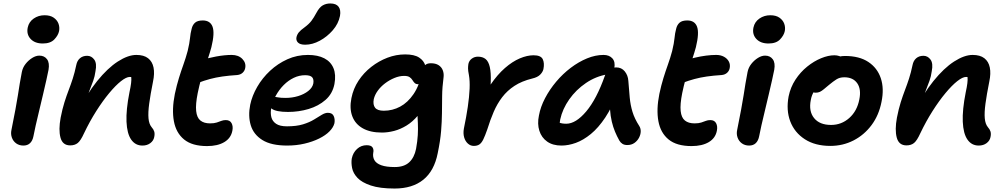

<svg xmlns="http://www.w3.org/2000/svg" viewBox="-20 -830 5805 1108"><path d="M115 10Q91 10 73.5 -2.5Q56 -15 48.5 -36Q41 -57 46 -80Q60 -150 69 -198Q78 -246 83.5 -281.5Q89 -317 94 -348Q99 -379 106 -414Q111 -440 127.5 -461Q144 -482 165.5 -495.5Q187 -509 207 -509Q236 -509 251.5 -488Q267 -467 260 -427Q256 -406 247.5 -368Q239 -330 228 -283.5Q217 -237 206 -191Q195 -145 186 -106Q177 -67 173 -44Q168 -18 153.5 -4Q139 10 115 10ZM227 -579Q181 -579 156.5 -605.5Q132 -632 140 -671Q147 -704 174.5 -723Q202 -742 237 -742Q270 -742 290 -728Q310 -714 317.5 -693.5Q325 -673 321 -651Q316 -626 293.5 -602.5Q271 -579 227 -579Z M802 10Q761 10 737 -24.5Q713 -59 710 -127.5Q707 -196 727 -297Q734 -329 736.5 -350Q739 -371 737.5 -384Q736 -397 730.5 -406Q725 -415 715 -423Q738 -423 753.5 -415.5Q769 -408 774.5 -391.5Q780 -375 773 -349Q762 -370 752.5 -378Q743 -386 729 -386Q709 -386 678 -361.5Q647 -337 610 -292.5Q573 -248 535.5 -189Q498 -130 465 -61Q446 -19 429 -5Q412 9 385 9Q341 9 329 -36Q317 -81 330 -151Q340 -202 352 -240Q364 -278 376.5 -310.5Q389 -343 400 -377Q411 -411 420 -454Q425 -480 441.5 -494Q458 -508 483 -508Q508 -508 524 -486Q540 -464 531 -419Q527 -389 518 -364Q509 -339 497.5 -310Q486 -281 473.5 -241.5Q461 -202 448 -144L424 -175Q480 -287 540.5 -362Q601 -437 660 -475Q719 -513 767 -513Q810 -513 834.5 -494Q859 -475 866 -440.5Q873 -406 863 -359Q848 -284 841 -232Q834 -180 837 -147Q840 -114 855 -96Q866 -84 870 -71Q874 -58 870 -39Q866 -18 847.5 -4Q829 10 802 10Z M1175 13Q1089 13 1042.5 -25Q996 -63 983.5 -130.5Q971 -198 989 -288Q1000 -339 1012.5 -379.5Q1025 -420 1038.5 -457.5Q1052 -495 1063 -536Q1074 -582 1076.5 -610Q1079 -638 1086 -664Q1091 -686 1105.5 -699Q1120 -712 1150 -712Q1193 -712 1206.5 -676Q1220 -640 1200 -558Q1191 -525 1181 -495.5Q1171 -466 1160 -435.5Q1149 -405 1139.5 -370.5Q1130 -336 1121 -293Q1108 -228 1112 -189.5Q1116 -151 1136.5 -134.5Q1157 -118 1192 -118Q1216 -118 1231 -123Q1246 -128 1257.5 -132.5Q1269 -137 1283 -137Q1307 -137 1316.5 -119Q1326 -101 1321 -76Q1313 -33 1274.5 -10Q1236 13 1175 13ZM1121 -351Q1082 -336 1065 -351.5Q1048 -367 1054 -397Q1060 -423 1074.5 -444Q1089 -465 1136 -481Q1178 -495 1227.5 -504Q1277 -513 1317 -513Q1356 -513 1378.5 -490Q1401 -467 1395 -437Q1392 -421 1380 -410Q1368 -399 1349 -397Q1301 -394 1263 -388.5Q1225 -383 1191.5 -374Q1158 -365 1121 -351Z M1637 10Q1545 10 1494 -22Q1443 -54 1427 -107.5Q1411 -161 1424 -226Q1435 -278 1464.5 -329Q1494 -380 1538.5 -421.5Q1583 -463 1638.5 -488Q1694 -513 1757 -513Q1814 -513 1851.5 -493.5Q1889 -474 1904.5 -436.5Q1920 -399 1910 -345Q1899 -289 1858.5 -253.5Q1818 -218 1761 -201Q1704 -184 1642 -184Q1573 -184 1547.5 -203Q1522 -222 1526 -244Q1528 -258 1536 -264.5Q1544 -271 1559 -271Q1570 -271 1585 -268Q1600 -265 1628 -265Q1666 -265 1700.5 -275.5Q1735 -286 1759 -305Q1783 -324 1788 -348Q1792 -372 1781.5 -384Q1771 -396 1741 -396Q1707 -396 1675.5 -381Q1644 -366 1617.5 -339.5Q1591 -313 1572 -278.5Q1553 -244 1545 -205Q1540 -177 1546 -153.5Q1552 -130 1573.5 -115.5Q1595 -101 1636 -101Q1691 -101 1728.5 -112.5Q1766 -124 1792 -140Q1818 -156 1837 -167.5Q1856 -179 1872 -179Q1897 -179 1905.5 -161Q1914 -143 1910 -119Q1904 -95 1881.5 -72Q1859 -49 1821.5 -30.5Q1784 -12 1737 -1Q1690 10 1637 10ZM1741 -572Q1712 -572 1699.5 -584.5Q1687 -597 1691 -616Q1695 -632 1705 -644Q1715 -656 1736 -671Q1763 -691 1777 -709.5Q1791 -728 1806 -756Q1823 -788 1842.5 -799Q1862 -810 1886 -810Q1920 -810 1934 -791Q1948 -772 1942 -738Q1933 -693 1900.5 -655.5Q1868 -618 1825.5 -595Q1783 -572 1741 -572Z M2257 258Q2172 258 2120 240.5Q2068 223 2043 196.5Q2018 170 2012 140Q2006 110 2010 85Q2017 51 2040.5 29.5Q2064 8 2096 8Q2122 8 2130 21Q2138 34 2134 51Q2130 75 2140.5 94Q2151 113 2180 123.5Q2209 134 2258 134Q2312 134 2341.5 106.5Q2371 79 2381 29Q2389 -15 2391 -50.5Q2393 -86 2391.5 -118Q2390 -150 2388.5 -184Q2387 -218 2391 -258L2442 -248Q2421 -198 2391 -162.5Q2361 -127 2326 -105.5Q2291 -84 2254.5 -74.5Q2218 -65 2184 -65Q2117 -65 2073.5 -89.5Q2030 -114 2013 -159Q1996 -204 2008 -264Q2019 -319 2049 -364.5Q2079 -410 2122.5 -444Q2166 -478 2216 -497Q2266 -516 2318 -516Q2371 -516 2398.5 -498Q2426 -480 2434 -452.5Q2442 -425 2436 -396Q2431 -374 2418 -359Q2405 -344 2394 -344Q2380 -344 2373 -351Q2366 -358 2360 -368Q2354 -378 2343.5 -385Q2333 -392 2312 -392Q2285 -392 2256 -380Q2227 -368 2202 -349Q2177 -330 2160 -306.5Q2143 -283 2137 -258Q2131 -226 2144.5 -208.5Q2158 -191 2195 -191Q2245 -191 2289 -214.5Q2333 -238 2366.5 -287Q2400 -336 2415 -412Q2420 -440 2431.5 -452.5Q2443 -465 2466 -465Q2494 -465 2511 -454Q2528 -443 2535 -425Q2542 -407 2540 -387Q2532 -326 2531.5 -276Q2531 -226 2530.5 -177.5Q2530 -129 2525.5 -73.5Q2521 -18 2506 54Q2486 156 2423 207Q2360 258 2257 258Z M2714 12Q2695 12 2680 -1.5Q2665 -15 2658.5 -37.5Q2652 -60 2657 -88Q2671 -155 2679.5 -213Q2688 -271 2690 -317.5Q2692 -364 2686 -397Q2681 -422 2681 -435Q2681 -448 2683 -461Q2687 -480 2702.5 -491.5Q2718 -503 2738 -503Q2765 -503 2782 -489.5Q2799 -476 2806.5 -443.5Q2814 -411 2812 -355.5Q2810 -300 2797 -215L2744 -209Q2773 -286 2812 -343Q2851 -400 2894 -437.5Q2937 -475 2979.5 -493Q3022 -511 3059 -511Q3101 -511 3112 -488.5Q3123 -466 3116 -431Q3112 -414 3097 -399Q3082 -384 3052 -377Q2991 -362 2949 -334.5Q2907 -307 2878 -269Q2849 -231 2829 -184.5Q2809 -138 2792 -83Q2779 -46 2769 -25.5Q2759 -5 2746.5 3.5Q2734 12 2714 12Z M3220 10Q3170 10 3137.5 -13Q3105 -36 3092.5 -75.5Q3080 -115 3090 -163Q3099 -213 3125.5 -263.5Q3152 -314 3190 -359Q3228 -404 3273.5 -438.5Q3319 -473 3367.5 -493Q3416 -513 3463 -513Q3496 -513 3514 -493Q3532 -473 3525 -436Q3522 -421 3511.5 -412.5Q3501 -404 3486 -401Q3419 -390 3361.5 -351Q3304 -312 3265 -256.5Q3226 -201 3213 -141Q3209 -120 3209 -102.5Q3209 -85 3215 -58L3170 -149Q3190 -130 3206 -123Q3222 -116 3248 -116Q3303 -116 3363 -187Q3423 -258 3471 -394Q3479 -416 3497 -428.5Q3515 -441 3536 -441Q3567 -441 3585.5 -418Q3604 -395 3606 -364Q3610 -311 3614 -267.5Q3618 -224 3630 -184.5Q3642 -145 3669 -103Q3678 -89 3677.5 -71Q3677 -53 3667.5 -35Q3658 -17 3641 -5Q3624 7 3600 7Q3583 7 3572 0Q3561 -7 3554 -19Q3540 -44 3529 -70.5Q3518 -97 3510.5 -128.5Q3503 -160 3500 -201.5Q3497 -243 3498 -298L3546 -301Q3513 -212 3473 -152Q3433 -92 3389.5 -56.5Q3346 -21 3303 -5.5Q3260 10 3220 10Z M3971 13Q3885 13 3838.5 -25Q3792 -63 3779.5 -130.5Q3767 -198 3785 -288Q3796 -339 3808.5 -379.5Q3821 -420 3834.5 -457.5Q3848 -495 3859 -536Q3870 -582 3872.5 -610Q3875 -638 3882 -664Q3887 -686 3901.5 -699Q3916 -712 3946 -712Q3989 -712 4002.5 -676Q4016 -640 3996 -558Q3987 -525 3977 -495.5Q3967 -466 3956 -435.5Q3945 -405 3935.5 -370.5Q3926 -336 3917 -293Q3904 -228 3908 -189.5Q3912 -151 3932.5 -134.5Q3953 -118 3988 -118Q4012 -118 4027 -123Q4042 -128 4053.5 -132.5Q4065 -137 4079 -137Q4103 -137 4112.5 -119Q4122 -101 4117 -76Q4109 -33 4070.5 -10Q4032 13 3971 13ZM3917 -351Q3878 -336 3861 -351.5Q3844 -367 3850 -397Q3856 -423 3870.5 -444Q3885 -465 3932 -481Q3960 -490 3991.5 -497.5Q4023 -505 4054.5 -509Q4086 -513 4113 -513Q4139 -513 4158 -502.5Q4177 -492 4186 -475Q4195 -458 4191 -437Q4188 -421 4176 -410Q4164 -399 4145 -397Q4097 -394 4059 -388.5Q4021 -383 3987.5 -374Q3954 -365 3917 -351Z M4303 10Q4279 10 4261.5 -2.5Q4244 -15 4236.5 -36Q4229 -57 4234 -80Q4248 -150 4257 -198Q4266 -246 4271.5 -281.5Q4277 -317 4282 -348Q4287 -379 4294 -414Q4299 -440 4315.5 -461Q4332 -482 4353.5 -495.5Q4375 -509 4395 -509Q4424 -509 4439.5 -488Q4455 -467 4448 -427Q4444 -406 4435.5 -368Q4427 -330 4416 -283.5Q4405 -237 4394 -191Q4383 -145 4374 -106Q4365 -67 4361 -44Q4356 -18 4341.5 -4Q4327 10 4303 10ZM4415 -579Q4369 -579 4344.5 -605.5Q4320 -632 4328 -671Q4335 -704 4362.5 -723Q4390 -742 4425 -742Q4458 -742 4478 -728Q4498 -714 4505.5 -693.5Q4513 -673 4509 -651Q4504 -626 4481.5 -602.5Q4459 -579 4415 -579Z M4772 12Q4684 12 4624.5 -26.5Q4565 -65 4540.5 -129.5Q4516 -194 4531 -274Q4542 -327 4570.5 -370.5Q4599 -414 4638 -445.5Q4677 -477 4718.5 -494Q4760 -511 4795 -511Q4810 -511 4823.5 -506.5Q4837 -502 4845 -492Q4853 -482 4850 -465Q4843 -435 4826 -411.5Q4809 -388 4767 -373Q4739 -362 4716.5 -344.5Q4694 -327 4679 -304.5Q4664 -282 4659 -253Q4646 -188 4678 -148.5Q4710 -109 4776 -109Q4836 -109 4881 -149Q4926 -189 4939 -256Q4951 -315 4927 -349.5Q4903 -384 4852 -384Q4826 -384 4807 -372Q4788 -360 4764 -340Q4746 -325 4734 -315Q4722 -305 4711.5 -300Q4701 -295 4686 -295Q4670 -295 4657.5 -310Q4645 -325 4651 -358Q4657 -385 4677.5 -411.5Q4698 -438 4728 -459.5Q4758 -481 4791.5 -494Q4825 -507 4856 -507Q4939 -507 4991 -472.5Q5043 -438 5063 -378.5Q5083 -319 5067 -242Q5052 -165 5009.5 -108Q4967 -51 4905.5 -19.5Q4844 12 4772 12Z M5628 10Q5587 10 5563 -24.5Q5539 -59 5536 -127.5Q5533 -196 5553 -297Q5560 -329 5562.5 -350Q5565 -371 5563.5 -384Q5562 -397 5556.5 -406Q5551 -415 5541 -423Q5564 -423 5579.5 -415.5Q5595 -408 5600.5 -391.5Q5606 -375 5599 -349Q5588 -370 5578.5 -378Q5569 -386 5555 -386Q5535 -386 5504 -361.5Q5473 -337 5436 -292.5Q5399 -248 5361.5 -189Q5324 -130 5291 -61Q5272 -19 5255 -5Q5238 9 5211 9Q5167 9 5155 -36Q5143 -81 5156 -151Q5166 -202 5178 -240Q5190 -278 5202.5 -310.5Q5215 -343 5226 -377Q5237 -411 5246 -454Q5251 -480 5267.5 -494Q5284 -508 5309 -508Q5334 -508 5350 -486Q5366 -464 5357 -419Q5353 -389 5344 -364Q5335 -339 5323.5 -310Q5312 -281 5299.5 -241.5Q5287 -202 5274 -144L5250 -175Q5306 -287 5366.5 -362Q5427 -437 5486 -475Q5545 -513 5593 -513Q5636 -513 5660.5 -494Q5685 -475 5692 -440.5Q5699 -406 5689 -359Q5674 -284 5667 -232Q5660 -180 5663 -147Q5666 -114 5681 -96Q5692 -84 5696 -71Q5700 -58 5696 -39Q5692 -18 5673.5 -4Q5655 10 5628 10Z"/></svg>

Font: Shantell Sans SemiBold
Style: Italic
Weight: 600
Italic angle: -11°
Designer: Stephen Nixon, Anya Danilova, Shantell Martin
Foundry: Arrow Type
Version: Version 1.011;[c5ecc13dd]